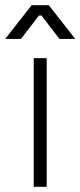

<svg xmlns="http://www.w3.org/2000/svg" viewBox="-48 -720 310 740"><path d="M181 -570H242L140 -700H74L-28 -570H33L102 -660H112ZM132 -496H82V0H132Z"/></svg>

Font: Space Text Light
Style: Regular
Weight: 300
Designer: Florian Karsten (Space Text), Colophon Foundry (Space Mono)
Foundry: Florian Karsten
Version: Version 1.003;PS 001.003;hotconv 1.0.88;makeotf.lib2.5.64775